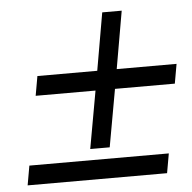

<svg xmlns="http://www.w3.org/2000/svg" viewBox="-46 -572 668 668"><g transform="rotate(-5 288.5 -237.5)"><path d="M368 -325H577L565 -257H356L320 -56H252L288 -257H79L91 -325H300L335 -526H403ZM523 -17 511 51H24L36 -17Z"/></g></svg>

Font: Overused Grotesk
Style: Italic
Weight: 400
Italic angle: -10°
Version: Version 0.003